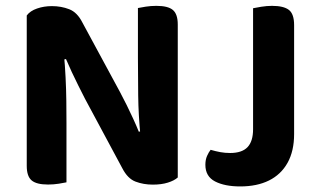

<svg xmlns="http://www.w3.org/2000/svg" viewBox="-20 -636 1116 669"><path d="M73.2 -447.3 202.5 -449.3Q206.5 -408.4 208.5 -366.4Q210.6 -324.4 211.1 -284.5Q211.6 -244.6 211.6 -207.3V-0.7Q203.3 1.3 184.9 4.1Q166.4 7 147.5 7Q107 7 90.1 -7.5Q73.2 -21.9 73.2 -58.1ZM599.4 -162.1 469.7 -160Q462.3 -234.8 461.5 -303.5Q460.6 -372.2 460.6 -435V-608Q469.9 -610 487.8 -612.8Q505.8 -615.6 525 -615.6Q565.5 -615.6 582.4 -601.2Q599.4 -586.8 599.4 -550.6ZM599.4 -207.9V-292.4V-17.6Q587.1 -6.6 564.8 0.3Q542.6 7.3 512.4 7.3Q479.8 7.3 452.2 -3.2Q424.7 -13.7 406.1 -49.9L276.1 -292Q264.4 -315 252.7 -338.3Q241 -361.6 230.2 -384.8Q219.5 -408 209.9 -430.3L73.2 -399.4V-582.1Q85.1 -598.1 109.2 -606.4Q133.3 -614.7 160.8 -614.7Q193.4 -614.7 221.3 -603.8Q249.2 -593 267.1 -557.5L398.1 -315.3Q410.1 -293 421.7 -269.4Q433.2 -245.8 444 -222.5Q454.7 -199.3 463.7 -177ZM861.8 -289.7H1004.8V-169.1Q1004.8 -109.8 982 -68.8Q959.2 -27.9 917.2 -7.1Q875.3 13.6 817.1 13.6Q763.1 13.6 729.3 -3.8Q695.6 -21.3 695.6 -61.8Q695.6 -79.7 701.6 -93Q707.6 -106.3 713.9 -114Q731.5 -108.9 747.7 -105.9Q764 -102.9 782 -102.9Q823 -102.9 842.4 -123.2Q861.8 -143.6 861.8 -185.7ZM1004.8 -230.7H861.8V-607.3Q871.4 -609.3 890.5 -612.5Q909.6 -615.6 927.8 -615.6Q968.3 -615.6 986.6 -601.5Q1004.8 -587.4 1004.8 -548.3Z"/></svg>

Font: Baloo Tammudu 2
Style: Regular
Weight: 400
Designer: Maithili Shingre, Omkar Shende and Ek Type
Foundry: Ek Type
Version: Version 1.700